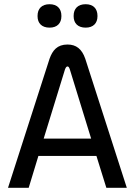

<svg xmlns="http://www.w3.org/2000/svg" viewBox="-20 -890 640 910"><path d="M215 -612 18 0H116L162 -151H437L484 0H581L384 -612C368 -658 341 -679 300 -679C251 -679 229 -651 215 -612ZM158 -813C158 -780 178 -759 215 -759C251 -759 271 -780 271 -813V-815C271 -849 251 -870 215 -870C178 -870 158 -849 158 -815ZM187 -233 288 -561C292 -572 296 -575 300 -575C305 -575 308 -570 311 -561L412 -233ZM329 -813C329 -780 349 -759 386 -759C422 -759 442 -780 442 -813V-815C442 -849 422 -870 386 -870C349 -870 329 -849 329 -815Z"/></svg>

Font: LT Wave Mono
Style: Regular
Weight: 400
Designer: Daniel Lyons
Version: Version 2.5 (Glyphs App)